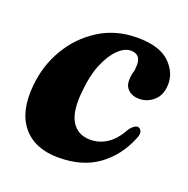

<svg xmlns="http://www.w3.org/2000/svg" viewBox="-92 -543 625 639"><g transform="rotate(20 220.5 -223.5)"><path d="M285 -407.5Q263 -407.5 240.5 -385.8Q218 -364 201 -323.8Q184 -283.5 179 -228Q170.5 -153.5 192 -118Q213.5 -82.5 258.5 -82.5Q290 -82.5 317.5 -100.5Q345 -118.5 366.5 -158.5Q381.5 -177.5 393 -177Q401.5 -176.5 406 -167Q410.5 -157.5 402 -138.5Q374 -70.5 318.5 -30.5Q263 9.5 178.5 9.5Q95 9.5 52.2 -42.2Q9.5 -94 19 -188Q25.5 -259.5 61.2 -320.2Q97 -381 156 -418.2Q215 -455.5 291 -455.5Q369.5 -455.5 405.8 -420.5Q442 -385.5 439.5 -340.5Q437.5 -304 415 -285Q392.5 -266 364.5 -266Q341 -266 326.5 -279Q312 -292 312.5 -314.5Q313 -331 316.5 -341.8Q320 -352.5 320 -370Q320 -407.5 285 -407.5Z"/></g></svg>

Font: Fraunces 144pt Soft
Style: Bold Italic
Weight: 700
Italic angle: -16°
Version: Version 1.000;[b76b70a41]